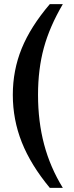

<svg xmlns="http://www.w3.org/2000/svg" viewBox="-20 -770 356 929"><path d="M42 -311Q42 -430 85 -535.5Q128 -641 221 -750H284Q220 -641 192 -538Q164 -435 164 -311Q164 -182 193.5 -71Q223 40 284 139H221Q129 28 85.5 -81.5Q42 -191 42 -311Z"/></svg>

Font: Fahkwang Medium
Style: Regular
Weight: 500
Version: Version 1.000; ttfautohint (v1.6)